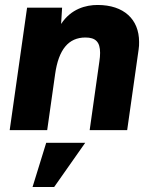

<svg xmlns="http://www.w3.org/2000/svg" viewBox="-20 -524 616 773"><path d="M19 0H170L202 -226C216 -325 256 -373 324 -373C365 -373 383 -355 383 -311C383 -301 382 -289 380 -276L341 0H492L538 -324C540 -335 540 -345 540 -355C540 -446 479 -504 373 -504C325.5 -504 266 -488.5 226 -427.5L230 -493H89ZM111 229H198L323 51H166Z"/></svg>

Font: HK Grotesk Black
Style: Italic
Weight: 900
Italic angle: -16°
Designer: Alfredo Marco Pradil
Foundry: Hanken Design Co.
Version: Version 3.001;FEAKit 1.0